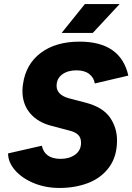

<svg xmlns="http://www.w3.org/2000/svg" viewBox="-20 -915 655 950"><path d="M20 -156 187 -194Q201 -129 280 -129Q323 -129 352 -150Q381 -171 381 -209Q381 -234 366.5 -248Q352 -262 323 -269L236 -292Q168 -309 129.5 -354Q91 -399 91 -465Q91 -482 94 -500Q108 -598 182 -653.5Q256 -709 374 -709Q577 -709 615 -541L449 -502Q445 -530 422 -548.5Q399 -567 358 -567Q315 -567 287.5 -546.5Q260 -526 260 -490Q260 -468 275.5 -452.5Q291 -437 320 -429L404 -407Q488 -385 523.5 -334.5Q559 -284 559 -220Q559 -142 521 -89Q483 -36 418.5 -10.5Q354 15 274 15Q205 15 147 -9Q89 -33 54.5 -72.5Q20 -112 20 -156ZM400 -895H572L439 -752H285Z"/></svg>

Font: Oak Sans ExtraBold
Style: Italic
Weight: 800
Italic angle: -9.49998°
Foundry: Erik Kennedy, Walven
Version: Version 1.000